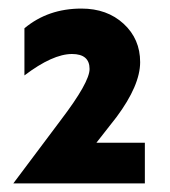

<svg xmlns="http://www.w3.org/2000/svg" viewBox="-20 -757 396 448"><path d="M205 -424H318V-329H11L122 -477Q189 -565 189 -596Q189 -631 148 -631Q103 -631 37 -581V-691Q92 -737 170 -737Q230 -737 268.5 -701.5Q307 -666 307 -612Q307 -558 252 -484Z"/></svg>

Font: Freely
Style: Bold
Weight: 700
Designer: Kris Sowersby
Foundry: Klim Type Foundry
Version: Version 1.006;hotconv 1.0.113;makeotfexe 2.5.65598;200799169